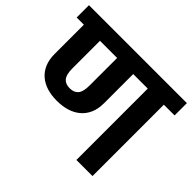

<svg xmlns="http://www.w3.org/2000/svg" viewBox="-155 -838 1037 1037"><g transform="rotate(45 364.0 -319.5)"><path d="M-10 -545V-639H738V-545H656V0H533V-545H422V-323Q422 -279 408 -247Q394 -215 368.5 -193.5Q343 -172 308.5 -161.5Q274 -151 232 -151Q190 -151 156 -161.5Q122 -172 97 -193.5Q72 -215 58.5 -247Q45 -279 45 -323V-545ZM168 -334Q168 -287 184.5 -267.5Q201 -248 233 -248Q266 -248 282.5 -267.5Q299 -287 299 -334V-545H168Z"/></g></svg>

Font: Ek Mukta
Style: Bold
Weight: 700
Designer: Girish Dalvi and Yashodeep Gholap
Foundry: Ek Type
Version: Version 2.538;PS 1.002;hotconv 16.6.51;makeotf.lib2.5.65220;